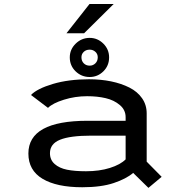

<svg xmlns="http://www.w3.org/2000/svg" viewBox="-20 -896 890 930"><path d="M302 -735 413.5 -876.5H530.5L387.5 -735ZM414.5 -523Q374.5 -523 346.2 -550.5Q318 -578 318 -618Q318 -656.5 346.5 -684.5Q375 -712.5 414.5 -712.5Q452.5 -712.5 480.5 -684.8Q508.5 -657 508.5 -618Q508.5 -578 480.8 -550.5Q453 -523 414.5 -523ZM414.5 -578Q430.5 -578 442 -589.2Q453.5 -600.5 453.5 -618.5Q453.5 -634.5 442 -645Q430.5 -655.5 414.5 -655.5Q397 -655.5 385.8 -645Q374.5 -634.5 374.5 -618.5Q374.5 -600.5 385.8 -589.2Q397 -578 414.5 -578ZM411 -512Q468.5 -512 518.2 -501.8Q568 -491.5 607 -471.8Q646 -452 668.2 -420Q690.5 -388 690.5 -347V-113L763 -39.5L699 14L625 -58.5Q592 -30 531 -9.5Q470 11 378.5 11Q254.5 11 186 -30Q117.5 -71 117.5 -152.5Q117.5 -311 404.5 -311H588.5V-328.5Q588.5 -363.5 560.5 -387.2Q532.5 -411 492 -420.5Q451.5 -430 402 -430Q344 -430 289.5 -413Q235 -396 212.5 -373.5L130 -436Q160.5 -467 236.5 -489.5Q312.5 -512 411 -512ZM396.5 -66.5Q461.5 -66.5 512.2 -82.5Q563 -98.5 588.5 -124V-239H422Q320 -239 271 -219.2Q222 -199.5 222 -154Q222 -121.5 244.8 -101.5Q267.5 -81.5 304.5 -74Q341.5 -66.5 396.5 -66.5Z"/></svg>

Font: League Mono Wide
Style: Regular
Weight: 400
Width: 8
Designer: Tyler Finck
Foundry: The League of Moveable Type / Tyler Finck
Version: Version 2.210